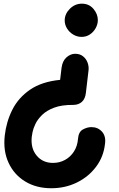

<svg xmlns="http://www.w3.org/2000/svg" viewBox="-20 -886 648 1046"><path d="M259.5 139.5Q177.5 139.5 117 102.5Q56.5 65.5 26.5 0.5Q-3.5 -64.5 6 -148Q14.5 -223 47.2 -288.2Q80 -353.5 143.5 -397.2Q207 -441 307.5 -451L315.5 -517.5Q320.5 -554.5 342.5 -573.8Q364.5 -593 389.5 -593Q415.5 -593 432.5 -579.2Q449.5 -565.5 457 -545.2Q464.5 -525 462.5 -504.5L448 -381Q444.5 -347.5 426 -331Q407.5 -314.5 379 -314.5Q316.5 -315 275.2 -299.5Q234 -284 209.5 -260Q185 -236 173 -210.8Q161 -185.5 157.2 -166Q153.5 -146.5 153 -140.5Q146.5 -78 179.8 -38.2Q213 1.5 268.5 1.5Q304.5 1.5 334.2 -14.8Q364 -31 383 -60.8Q402 -90.5 405 -130Q408 -168 431.8 -180.8Q455.5 -193.5 478 -193.5Q513.5 -193.5 535.8 -168.5Q558 -143.5 552 -102.5Q544.5 -32 503.2 22.8Q462 77.5 398.5 108.5Q335 139.5 259.5 139.5ZM424.5 -685Q400 -685 378.8 -697.8Q357.5 -710.5 344.8 -731.5Q332 -752.5 332.5 -776.5Q333.5 -811.5 361.2 -838.8Q389 -866 426 -866Q465 -866 489 -837.8Q513 -809.5 513 -776.5Q513 -754.5 501.5 -733.2Q490 -712 470 -698.5Q450 -685 424.5 -685Z"/></svg>

Font: Edu SA Hand
Style: Bold
Weight: 700
Designer: Tina and Corey Anderson, Eben Sorkin, Mirko Velimirovic
Foundry: Google for Education
Version: Version 2.000